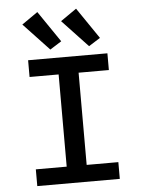

<svg xmlns="http://www.w3.org/2000/svg" viewBox="-58 -902 716 948"><g transform="rotate(-5 300.0 -428.0)"><path d="M88 0V-83H241V-540H97V-623H490V-540H340V-83H497V0ZM211 -666 84 -801 163 -856 268 -702ZM403 -666 276 -801 355 -856 460 -702Z"/></g></svg>

Font: Inconsolata Expanded SemiBold
Style: Regular
Weight: 600
Width: 7
Monospace: yes
Designer: Raph Levien, Cyreal, Brenton Simpson
Foundry: Raph Levien, Cyreal, Google
Version: Version 3.001; ttfautohint (v1.8.2.53-6de2)